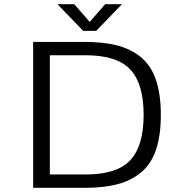

<svg xmlns="http://www.w3.org/2000/svg" viewBox="-20 -901 890 921"><path d="M565 -881 441.5 -753H379L255.5 -881H336L410.5 -796L484.5 -881ZM139 0V-700H385Q476.5 -700 541.8 -683.2Q607 -666.5 655.5 -627Q704 -587.5 727.8 -518.8Q751.5 -450 751.5 -350Q751.5 -250 727.8 -181.2Q704 -112.5 655.5 -73Q607 -33.5 541.8 -16.8Q476.5 0 385 0ZM219 -64H390.5Q541 -64 605 -132.5Q669 -201 669 -350Q669 -499 605 -567.5Q541 -636 390.5 -636H219Z"/></svg>

Font: League Mono Wide Light
Style: Regular
Weight: 300
Width: 8
Designer: Tyler Finck
Foundry: The League of Moveable Type / Tyler Finck
Version: Version 2.210